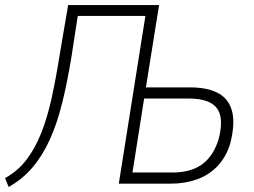

<svg xmlns="http://www.w3.org/2000/svg" viewBox="-36 -725 1002 758"><path d="M-2 13 -16 -22Q35 -50 69 -95Q103 -140 127 -200.5Q151 -261 168 -338.5Q185 -416 200 -511L233 -705H592L540 -380H714Q783 -380 825 -357.5Q867 -335 880 -286.5Q893 -238 873 -158Q856 -104 822.5 -69Q789 -34 742 -17Q695 0 639 0H433L538 -662H271L246 -500Q230 -401 209.5 -318.5Q189 -236 160 -172.5Q131 -109 91 -62.5Q51 -16 -2 13ZM487 -44H646Q717 -44 761.5 -76Q806 -108 827 -175Q849 -259 820.5 -297.5Q792 -336 709 -336H533Z"/></svg>

Font: Nunito Sans 7pt Condensed ExtraLight
Style: Italic
Weight: 250
Width: 3
Italic angle: -9°
Designer: Vernon Adams
Foundry: Vernon Adams
Version: Version 3.101;gftools[0.9.27]